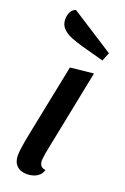

<svg xmlns="http://www.w3.org/2000/svg" viewBox="-152 -817 575 885"><g transform="rotate(20 135.0 -374.5)"><path d="M104.7 20Q72.3 20 54.2 2.1Q36.2 -15.8 36.2 -47.8Q36.2 -59.7 38.2 -76.7Q40.3 -93.7 43.6 -112.2Q46.8 -130.7 50.1 -147.2Q53.3 -163.8 55.7 -175.7L123.2 -510L237 -522L153.3 -104.2Q152.3 -96.2 150.3 -83.4Q148.3 -70.7 148.3 -62.2Q148.3 -47.2 155.8 -38Q163.2 -28.8 178.7 -27.7Q174.7 -11.3 163.4 -0.8Q152.2 9.7 136.8 14.8Q121.3 20 104.7 20ZM252.8 -591.7 141.8 -621.8Q112.7 -630.3 86.4 -640.6Q60.2 -650.8 43.4 -668.2Q26.7 -685.5 26.7 -713.2Q26.7 -729.5 33.9 -746Q41.2 -762.5 58.7 -768.8L269.8 -633.2Z"/></g></svg>

Font: Sansita Swashed Light
Style: Regular
Weight: 300
Designer: Pablo Cosgaya
Foundry: Omnibus-Type
Version: Version 1.003